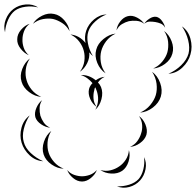

<svg xmlns="http://www.w3.org/2000/svg" viewBox="-63 -794 898 880"><path d="M-40 -646Q-48 -675 -36.5 -705Q-25 -735 -1 -753Q23 -771 55 -773.5Q87 -776 112 -760Q83 -767 53.5 -763Q24 -759 5 -745Q-14 -730 -26 -703Q-38 -676 -40 -646ZM88 -685Q102 -708 130 -722Q158 -736 185 -730Q211 -725 231.5 -701.5Q252 -678 256 -651Q243 -675 222 -688.5Q201 -702 180 -707Q159 -711 134 -706.5Q109 -702 88 -685ZM363 -537Q354 -544 346 -554Q349 -530 336.5 -504.5Q324 -479 303 -465Q320 -488 323.5 -513.5Q327 -539 321 -561Q316 -582 300.5 -603Q285 -624 260 -636Q301 -632 329 -597Q323 -626 332 -653Q342 -683 368 -705Q394 -727 426 -728Q397 -717 373.5 -695.5Q350 -674 342 -650Q334 -626 340 -595Q346 -564 363 -537ZM471 -655Q473 -676 488 -695.5Q503 -715 523 -720Q543 -725 565 -713.5Q587 -702 598 -685Q582 -697 563 -698.5Q544 -700 528 -697Q512 -693 496 -683.5Q480 -674 471 -655ZM598 -685Q606 -698 622 -708.5Q638 -719 653 -717Q668 -714 679.5 -698Q691 -682 694 -667Q686 -681 673.5 -686Q661 -691 649 -693Q637 -695 623.5 -695Q610 -695 598 -685ZM69 -541Q48 -550 31.5 -571Q15 -592 16 -614Q16 -637 33.5 -657.5Q51 -678 73 -685Q55 -671 47.5 -651.5Q40 -632 40 -614Q39 -596 45.5 -576Q52 -556 69 -541ZM771 -673Q800 -653 810 -616Q820 -579 810 -545Q801 -511 773 -484.5Q745 -458 709 -456Q742 -470 767.5 -495Q793 -520 801 -548Q808 -575 799.5 -609.5Q791 -644 771 -673ZM689 -652Q712 -635 723.5 -605Q735 -575 727 -548Q719 -520 693 -501Q667 -482 639 -480Q664 -491 681 -512Q698 -533 704 -554Q710 -576 707.5 -602.5Q705 -629 689 -652ZM421 -458Q396 -474 383 -505.5Q370 -537 378 -566Q385 -594 411.5 -615.5Q438 -637 467 -640Q440 -627 423.5 -605Q407 -583 401 -560Q395 -537 399 -509.5Q403 -482 421 -458ZM126 -350Q97 -352 70.5 -372Q44 -392 36 -419Q27 -447 39 -478Q51 -509 74 -526Q58 -502 55 -475Q52 -448 59 -426Q65 -404 82 -383Q99 -362 126 -350ZM634 -465Q659 -447 671 -414Q683 -381 674 -351Q665 -322 637.5 -301Q610 -280 579 -278Q607 -290 625.5 -312.5Q644 -335 651 -358Q658 -382 654.5 -410.5Q651 -439 634 -465ZM307 -450Q344 -452 376 -426Q395 -440 417 -442Q398 -433 386 -416Q395 -407 400 -395Q410 -370 402 -339.5Q394 -309 374 -291Q377 -297 380 -304Q361 -317 350.5 -340.5Q340 -364 345 -386Q349 -401 361 -413Q351 -425 337.5 -435Q324 -445 307 -450ZM369 -380Q364 -363 365.5 -342.5Q367 -322 380 -304Q388 -326 386.5 -347Q385 -368 377 -386Q376 -390 373 -394Q370 -388 369 -380ZM167 -209Q147 -210 126 -224Q105 -238 99 -257Q94 -277 104 -300Q114 -323 130 -335Q119 -318 118.5 -299Q118 -280 122 -264Q127 -248 137.5 -232.5Q148 -217 167 -209ZM135 -55Q100 -57 73 -82Q46 -107 36 -140Q26 -173 35.5 -208.5Q45 -244 73 -265Q54 -236 46 -202.5Q38 -169 46 -143Q53 -116 78 -92.5Q103 -69 135 -55ZM574 -262Q593 -249 603.5 -223.5Q614 -198 608 -176Q601 -154 578.5 -138Q556 -122 533 -121Q554 -130 566.5 -147.5Q579 -165 584 -183Q590 -200 588.5 -221.5Q587 -243 574 -262ZM229 -21Q201 -21 173.5 -40Q146 -59 137 -86Q128 -113 138.5 -144.5Q149 -176 172 -194Q157 -169 155 -142Q153 -115 160 -94Q167 -72 185 -51.5Q203 -31 229 -21ZM528 -106Q535 -81 526 -53Q517 -25 497 -11Q476 3 447 1.5Q418 0 397 -15Q421 -8 443.5 -13.5Q466 -19 483 -31Q500 -42 513 -61.5Q526 -81 528 -106ZM597 -74Q610 -49 604 -18.5Q598 12 579 33Q559 55 529.5 63Q500 71 473 60Q502 61 529 52.5Q556 44 572 27Q587 10 594 -18Q601 -46 597 -74ZM381 -15Q374 5 354 21.5Q334 38 313 38Q291 38 271.5 21.5Q252 5 245 -15Q258 1 277 7.5Q296 14 313 14Q330 14 348.5 7.5Q367 1 381 -15Z"/></svg>

Font: Rubik Puddles
Style: Regular
Weight: 400
Designer: Hubert and Fischer, NaN
Foundry: Hubert and Fischer, NaN
Version: Version 2.200